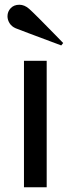

<svg xmlns="http://www.w3.org/2000/svg" viewBox="-20 -793 300 813"><path d="M11.7 0ZM177.7 0H81.5V-535.6H177.7ZM103 -755.9Q111.3 -749 147.5 -712.9Q183.6 -676.8 215.3 -644L247.6 -610.8L239.3 -600.6L193.8 -617.7Q148.4 -634.8 100.1 -652.8Q51.8 -670.9 46.4 -673.3Q29.3 -680.7 20.5 -694.8Q11.7 -709 11.7 -724.1Q11.7 -744.1 25.4 -758.5Q39.1 -772.9 62 -772.9Q83.5 -772.9 103 -755.9Z"/></svg>

Font: Coda
Style: Regular
Weight: 400
Designer: vernon adams
Foundry: vernon adams
Version: Version 2.001; ttfautohint (v0.8) -r 50 -G 200 -x